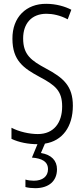

<svg xmlns="http://www.w3.org/2000/svg" viewBox="-20 -744 441 1004"><path d="M278 141C278 96 249 65 194 56L215 7C306 -7 361 -81 361 -191C361 -294 312 -337 220 -386C144 -427 101 -457 101 -543C101 -621 145 -672 223 -672C255 -672 295 -664 334 -643L353 -693C321 -710 273 -724 222 -724C118 -725 44 -655 45 -541C45 -427 104 -387 185 -343C270 -298 305 -269 305 -187C305 -103 262 -43 178 -43C134 -43 80 -55 40 -76V-18C80 1 129 10 176 10L147 80C198 84 231 100 231 141C231 179 202 201 157 201C143 201 126 199 113 195V234C127 238 146 240 164 240C235 240 278 203 278 141Z"/></svg>

Font: Noto Sans Arabic UI XCn Lt
Style: Regular
Weight: 300
Width: 2
Designer: Monotype Design Team, Nadine Chahine and Nizar Qandah
Foundry: Monotype Imaging Inc.
Version: Version 2.010